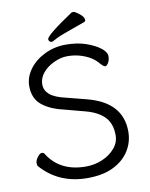

<svg xmlns="http://www.w3.org/2000/svg" viewBox="-96 -950 810 1038"><g transform="rotate(-10 308.5 -431.0)"><path d="M234 -370Q161 -387 118 -423Q75 -459 75 -526Q75 -574 106 -617Q137 -660 191 -686.5Q245 -713 307.5 -713Q370 -713 418 -696.5Q466 -680 495.5 -657Q525 -634 525 -612Q525 -590 516 -575.5Q507 -561 499.5 -561Q492 -561 485 -568L473 -580Q439 -623 370 -642Q340 -650 304.5 -650Q269 -650 230 -631.5Q191 -613 168.5 -584.5Q146 -556 146 -523Q146 -490 172.5 -467Q199 -444 261 -430L370 -402Q560 -353 560 -192Q560 -134 529.5 -86Q499 -38 441.5 -10Q384 18 300 18Q144 18 47 -91Q42 -96 42 -110Q42 -124 55 -141.5Q68 -159 78.5 -159Q89 -159 93 -152Q159 -45 302 -45Q351 -45 393.5 -63.5Q436 -82 462.5 -113.5Q489 -145 489 -184Q489 -248 454 -284.5Q419 -321 351 -339ZM428 -816Q379 -798 330.5 -781Q282 -764 262 -752.5Q242 -741 236 -741Q230 -741 225 -746Q220 -751 220 -758Q220 -779 370 -879Q372 -880 379 -880Q386 -880 400 -870Q435 -846 435 -826Q435 -819 428 -816Z"/></g></svg>

Font: QiushuiShotai
Style: Regular
Weight: 600
Designer: Fontworks Inc.
Foundry: Fontworks Inc.
Version: Version 1.250